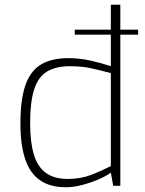

<svg xmlns="http://www.w3.org/2000/svg" viewBox="-20 -783 610 809"><path d="M295 -637V-658H562V-637ZM258 6Q191 6 148.5 -23.5Q106 -53 86 -113Q66 -173 66 -263Q66 -362 86.5 -422.5Q107 -483 151.5 -510.5Q196 -538 268 -538Q317 -538 364.5 -527Q412 -516 447 -504V-763H487V0H457L447 -56Q433 -44 400.5 -29.5Q368 -15 329.5 -4.5Q291 6 258 6ZM265 -29Q320 -29 365 -46.5Q410 -64 447 -83V-475Q402 -487 363.5 -495.5Q325 -504 275 -504Q215 -504 178 -481.5Q141 -459 124 -406.5Q107 -354 107 -264Q107 -183 123 -131Q139 -79 174 -54Q209 -29 265 -29Z"/></svg>

Font: Exo Thin ExtraLight
Style: Regular
Weight: 250
Version: Version 2.000